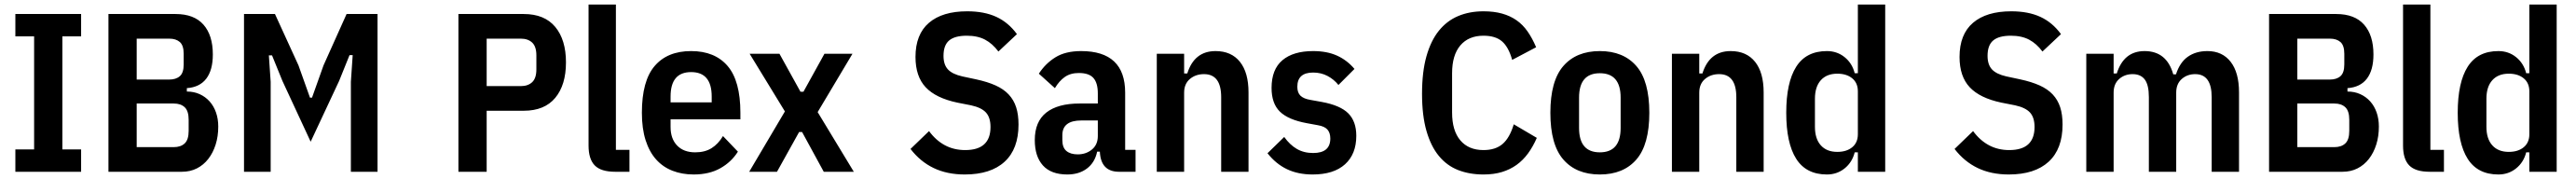

<svg xmlns="http://www.w3.org/2000/svg" viewBox="-20 -760 11402 792"><path d="M48 0V-99H131V-599H48V-698H339V-599H256V-99H339V0Z M460 -698H757Q839 -698 880.5 -651Q922 -604 922 -519Q922 -450 893 -412Q864 -374 807 -370V-355Q838 -355 863.5 -343.5Q889 -332 907.5 -311.5Q926 -291 936 -262.5Q946 -234 946 -200Q946 -157 934.5 -120.5Q923 -84 902 -57Q881 -30 851.5 -15Q822 0 785 0H460ZM585 -109H749Q780 -109 797.5 -125.5Q815 -142 815 -181V-230Q815 -269 797.5 -285.5Q780 -302 749 -302H585ZM585 -408H729Q759 -408 776 -423Q793 -438 793 -475V-522Q793 -559 776 -574Q759 -589 729 -589H585Z M1533 -398 1541 -516H1527L1481 -402L1355 -133L1230 -402L1184 -515H1170L1178 -398V0H1060V-698H1197L1301 -471L1352 -328H1361L1412 -471L1514 -698H1651V0H1533Z M2009 0V-698H2298Q2390 -698 2437.5 -641Q2485 -584 2485 -484Q2485 -384 2437.5 -327Q2390 -270 2298 -270H2134V0ZM2134 -379H2285Q2317 -379 2335.5 -396.5Q2354 -414 2354 -453V-515Q2354 -554 2335.5 -571.5Q2317 -589 2285 -589H2134Z M2703 0Q2640 0 2612.5 -28Q2585 -56 2585 -116V-740H2706V-97H2766V0Z M3050 12Q2999 12 2956.5 -4.5Q2914 -21 2884 -54.5Q2854 -88 2837.5 -139.5Q2821 -191 2821 -261Q2821 -402 2877.5 -468Q2934 -534 3039 -534Q3144 -534 3200.5 -468Q3257 -402 3257 -261V-232H2948V-198Q2948 -146 2977 -116Q3006 -86 3057 -86Q3100 -86 3129.5 -104.5Q3159 -123 3180 -158L3246 -89Q3217 -43 3168 -15.5Q3119 12 3050 12ZM3039 -441Q2948 -441 2948 -333V-307H3130V-333Q3130 -441 3039 -441Z M3296 0 3454 -267 3298 -522H3430L3523 -354H3536L3629 -522H3753L3599 -264L3759 0H3626L3530 -176H3517L3419 0Z M4250 12Q4172 12 4112.5 -16.5Q4053 -45 4010 -101L4092 -180Q4122 -139 4162 -117.5Q4202 -96 4252 -96Q4364 -96 4364 -198Q4364 -240 4344 -262Q4324 -284 4278 -294L4217 -306Q4122 -326 4077 -374Q4032 -422 4032 -508Q4032 -608 4091.5 -659Q4151 -710 4261 -710Q4336 -710 4389.5 -685.5Q4443 -661 4481 -609L4399 -532Q4373 -567 4340 -584.5Q4307 -602 4259 -602Q4206 -602 4181 -581Q4156 -560 4156 -513Q4156 -474 4175.5 -453Q4195 -432 4239 -422L4300 -409Q4351 -398 4386.5 -382Q4422 -366 4444.5 -342Q4467 -318 4477.5 -285.5Q4488 -253 4488 -209Q4488 -101 4426.5 -44.5Q4365 12 4250 12Z M4933 0Q4852 0 4848 -89H4836Q4826 -41 4791 -14.5Q4756 12 4704 12Q4632 12 4596 -28Q4560 -68 4560 -140Q4560 -222 4611 -262Q4662 -302 4758 -302H4839V-347Q4839 -393 4819.5 -415Q4800 -437 4755 -437Q4718 -437 4693 -419.5Q4668 -402 4649 -370L4578 -434Q4607 -479 4651.5 -506.5Q4696 -534 4765 -534Q4960 -534 4960 -350V-97H5006V0ZM4750 -77Q4787 -77 4813 -98.5Q4839 -120 4839 -158V-227H4766Q4682 -227 4682 -162V-140Q4682 -107 4700 -92Q4718 -77 4750 -77Z M5100 0V-522H5221V-435H5235Q5266 -534 5360 -534Q5430 -534 5468 -486.5Q5506 -439 5506 -351V0H5385V-330Q5385 -432 5309 -432Q5272 -432 5246.5 -410.5Q5221 -389 5221 -350V0Z M5790 12Q5725 12 5676 -11.5Q5627 -35 5590 -82L5664 -154Q5689 -119 5720 -101Q5751 -83 5792 -83Q5868 -83 5868 -147Q5868 -172 5855.5 -186.5Q5843 -201 5813 -206L5764 -215Q5682 -230 5645 -266Q5608 -302 5608 -371Q5608 -453 5656 -493.5Q5704 -534 5792 -534Q5853 -534 5897.5 -514Q5942 -494 5975 -455L5904 -384Q5884 -409 5855.5 -424Q5827 -439 5792 -439Q5722 -439 5722 -376Q5722 -350 5736 -336.5Q5750 -323 5780 -318L5830 -309Q5912 -294 5947.5 -258.5Q5983 -223 5983 -159Q5983 -78 5933 -33Q5883 12 5790 12Z M6546 12Q6484 12 6434 -7.5Q6384 -27 6348.5 -70Q6313 -113 6293.5 -181Q6274 -249 6274 -345Q6274 -442 6293.5 -511Q6313 -580 6348.5 -624Q6384 -668 6434 -689Q6484 -710 6546 -710Q6592 -710 6628 -700Q6664 -690 6692 -670.5Q6720 -651 6741 -621Q6762 -591 6779 -551L6673 -495Q6657 -552 6628 -577Q6599 -602 6546 -602Q6480 -602 6443.5 -559Q6407 -516 6407 -436V-262Q6407 -182 6443.5 -139Q6480 -96 6546 -96Q6599 -96 6630.5 -123Q6662 -150 6680 -210L6782 -150Q6765 -111 6743 -81Q6721 -51 6692.5 -30.5Q6664 -10 6628 1Q6592 12 6546 12Z M7061 12Q6957 12 6899.5 -54Q6842 -120 6842 -261Q6842 -402 6899.5 -468Q6957 -534 7061 -534Q7165 -534 7222.5 -468Q7280 -402 7280 -261Q7280 -120 7222.5 -54Q7165 12 7061 12ZM7061 -86Q7153 -86 7153 -194V-328Q7153 -436 7061 -436Q6969 -436 6969 -328V-194Q6969 -86 7061 -86Z M7380 0V-522H7501V-435H7515Q7546 -534 7640 -534Q7710 -534 7748 -486.5Q7786 -439 7786 -351V0H7665V-330Q7665 -432 7589 -432Q7552 -432 7526.5 -410.5Q7501 -389 7501 -350V0Z M8203 -86H8189Q8178 -42 8144.5 -15Q8111 12 8066 12Q7974 12 7930 -57.5Q7886 -127 7886 -261Q7886 -395 7930 -464.5Q7974 -534 8066 -534Q8111 -534 8144.5 -507Q8178 -480 8189 -436H8203V-740H8324V0H8203ZM8112 -88Q8153 -88 8178 -108.5Q8203 -129 8203 -166V-356Q8203 -393 8178 -413.5Q8153 -434 8112 -434Q8065 -434 8039 -405Q8013 -376 8013 -323V-199Q8013 -146 8039 -117Q8065 -88 8112 -88Z M8871 12Q8793 12 8733.5 -16.5Q8674 -45 8631 -101L8713 -180Q8743 -139 8783 -117.5Q8823 -96 8873 -96Q8985 -96 8985 -198Q8985 -240 8965 -262Q8945 -284 8899 -294L8838 -306Q8743 -326 8698 -374Q8653 -422 8653 -508Q8653 -608 8712.5 -659Q8772 -710 8882 -710Q8957 -710 9010.5 -685.5Q9064 -661 9102 -609L9020 -532Q8994 -567 8961 -584.5Q8928 -602 8880 -602Q8827 -602 8802 -581Q8777 -560 8777 -513Q8777 -474 8796.5 -453Q8816 -432 8860 -422L8921 -409Q8972 -398 9007.5 -382Q9043 -366 9065.5 -342Q9088 -318 9098.5 -285.5Q9109 -253 9109 -209Q9109 -101 9047.5 -44.5Q8986 12 8871 12Z M9214 0V-522H9335V-435H9349Q9380 -534 9472 -534Q9570 -534 9599 -431H9611Q9628 -484 9663.5 -509Q9699 -534 9750 -534Q9816 -534 9853 -486.5Q9890 -439 9890 -351V0H9769V-330Q9769 -432 9696 -432Q9661 -432 9636.5 -410.5Q9612 -389 9612 -350V0H9491V-330Q9491 -384 9473 -408Q9455 -432 9419 -432Q9384 -432 9359.5 -410.5Q9335 -389 9335 -350V0Z M10023 -698H10320Q10402 -698 10443.5 -651Q10485 -604 10485 -519Q10485 -450 10456 -412Q10427 -374 10370 -370V-355Q10401 -355 10426.5 -343.5Q10452 -332 10470.5 -311.5Q10489 -291 10499 -262.5Q10509 -234 10509 -200Q10509 -157 10497.5 -120.5Q10486 -84 10465 -57Q10444 -30 10414.5 -15Q10385 0 10348 0H10023ZM10148 -109H10312Q10343 -109 10360.5 -125.5Q10378 -142 10378 -181V-230Q10378 -269 10360.5 -285.5Q10343 -302 10312 -302H10148ZM10148 -408H10292Q10322 -408 10339 -423Q10356 -438 10356 -475V-522Q10356 -559 10339 -574Q10322 -589 10292 -589H10148Z M10734 0Q10671 0 10643.5 -28Q10616 -56 10616 -116V-740H10737V-97H10797V0Z M11175 -86H11161Q11150 -42 11116.5 -15Q11083 12 11038 12Q10946 12 10902 -57.5Q10858 -127 10858 -261Q10858 -395 10902 -464.5Q10946 -534 11038 -534Q11083 -534 11116.5 -507Q11150 -480 11161 -436H11175V-740H11296V0H11175ZM11084 -88Q11125 -88 11150 -108.5Q11175 -129 11175 -166V-356Q11175 -393 11150 -413.5Q11125 -434 11084 -434Q11037 -434 11011 -405Q10985 -376 10985 -323V-199Q10985 -146 11011 -117Q11037 -88 11084 -88Z"/></svg>

Font: IBM Plex Sans Cond SmBld
Style: Regular
Weight: 600
Width: 3
Designer: Mike Abbink, Paul van der Laan, Pieter van Rosmalen
Foundry: Bold Monday
Version: Version 1.3